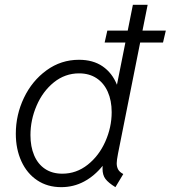

<svg xmlns="http://www.w3.org/2000/svg" viewBox="-20 -772 711 800"><path d="M407.2 -69.3Q407.2 -77.1 407.7 -81.1Q374 -39.1 330.3 -15.6Q286.6 7.8 234.9 7.8Q177.7 7.8 135 -20.8Q92.3 -49.3 69.1 -100.1Q45.9 -150.9 45.9 -214.8Q45.9 -293.5 79.8 -364.5Q113.8 -435.5 174.1 -479.2Q234.4 -522.9 309.1 -522.9Q367.7 -522.9 407.5 -495.6Q447.3 -468.3 467.3 -418.9L502.4 -594.7H416L427.2 -644.5H512.2L533.7 -752H595.2L573.7 -644.5H670.9L659.2 -594.7H564L471.7 -131.8Q466.3 -104 466.3 -91.8Q466.3 -76.7 472.4 -65.7Q478.5 -54.7 493.7 -46.9L460.9 7.8Q431.6 -10.3 419.4 -26.4Q407.2 -42.5 407.2 -69.3ZM445.3 -304.7Q445.3 -353 429 -389.6Q412.6 -426.3 382.1 -446.3Q351.6 -466.3 309.6 -466.3Q251 -466.3 204.6 -429Q158.2 -391.6 132.6 -332Q106.9 -272.5 106.9 -209Q106.9 -161.1 122.3 -124.8Q137.7 -88.4 167.5 -68.4Q197.3 -48.3 239.7 -48.3Q298.3 -48.3 345.5 -85.7Q392.6 -123 418.9 -182.4Q445.3 -241.7 445.3 -304.7Z"/></svg>

Font: Reddit Sans Vanilla Light
Style: Italic
Weight: 300
Italic angle: -11.25°
Designer: Stephen Hutchings
Version: Version 1.013